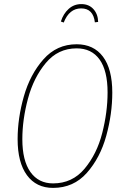

<svg xmlns="http://www.w3.org/2000/svg" viewBox="-20 -907 611 937"><path d="M528 -455Q528 -351 498.5 -244Q469 -137 404 -63.5Q339 10 239 10Q157 10 111.5 -52Q66 -114 66 -228Q66 -330 96.5 -437Q127 -544 192 -617.5Q257 -691 354 -691Q437 -691 482.5 -630.5Q528 -570 528 -455ZM89 -228Q89 -123 128.5 -67.5Q168 -12 239 -12Q333 -12 393 -84Q453 -156 479 -258Q505 -360 505 -456Q505 -562 466 -616.5Q427 -671 354 -671Q263 -671 203.5 -599.5Q144 -528 116.5 -425.5Q89 -323 89 -228ZM277 -802Q289 -840 315 -863.5Q341 -887 377 -887Q414 -887 436 -862.5Q458 -838 459 -800L443 -798Q435 -866 376 -866Q318 -866 291 -797Z"/></svg>

Font: Fira Sans Extra Condensed Thin
Style: Italic
Weight: 250
Width: 3
Italic angle: -8°
Designer: Carrois Corporate & Edenspiekermann AG
Foundry: Carrois Corporate GbR & Edenspiekermann AG
Version: Version 4.203